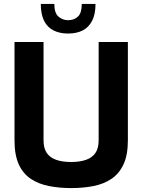

<svg xmlns="http://www.w3.org/2000/svg" viewBox="-20 -954 726 979"><path d="M343 5Q282 5 229 -5.5Q176 -16 136.5 -42.5Q97 -69 75.5 -116.5Q54 -164 54 -238V-740H202V-239Q202 -198 218.5 -174Q235 -150 266.5 -139Q298 -128 343 -128Q387 -128 418.5 -139Q450 -150 466.5 -174Q483 -198 483 -239V-740H632V-238Q632 -164 610 -116.5Q588 -69 549 -42.5Q510 -16 457.5 -5.5Q405 5 343 5ZM327 -783Q284 -783 252.5 -799Q221 -815 204.5 -848.5Q188 -882 188 -934H257Q257 -887 278.5 -869Q300 -851 327 -851Q358 -851 377.5 -869.5Q397 -888 397 -934H467Q467 -882 450 -848.5Q433 -815 402 -799Q371 -783 327 -783Z"/></svg>

Font: Exo Thin
Style: Bold
Weight: 700
Version: Version 2.000